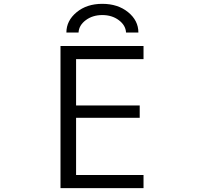

<svg xmlns="http://www.w3.org/2000/svg" viewBox="-20 -967 1040 987"><path d="M383.8 -799.8H321.3Q321.3 -860.4 373.5 -903.8Q425.8 -947.3 505.9 -947.3Q585.9 -947.3 638.7 -904.3Q691.4 -861.3 691.4 -799.8H627.9Q626 -836.9 590.8 -863.3Q555.7 -889.6 505.9 -889.6Q456.1 -889.6 420.9 -863.3Q385.7 -836.9 383.8 -799.8ZM291 -730.5H717.8V-663.1H371.1V-424.8H698.2V-361.3H371.1V-67.4H717.8V0H291Z"/></svg>

Font: Gen Shin Gothic Monospace Normal
Style: Regular
Weight: 350
Designer: [Source Han Sans]
Ryoko NISHIZUKA  (kana & ideographs); Paul D. Hunt (Latin, Greek & Cyrillic); Wenlong ZHANG  (bopomofo
Version: Version 1.002.20150607